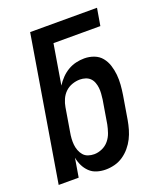

<svg xmlns="http://www.w3.org/2000/svg" viewBox="-138 -824 775 920"><g transform="rotate(-20 250.0 -363.5)"><path d="M242 8Q219 8 197.5 1.5Q176 -5 160.5 -20Q145 -35 135.5 -54.5Q126 -74 122 -96L106 0H4L126 -735H467L452 -647H213L179 -443Q191 -462 207 -478.5Q223 -495 242.5 -506.5Q262 -518 283.5 -523Q305 -528 326 -528Q352 -528 375.5 -519Q399 -510 414 -491.5Q429 -473 436.5 -449.5Q444 -426 446.5 -401Q449 -376 447 -350Q445 -324 441 -299L421 -179Q417 -156 410.5 -133.5Q404 -111 393.5 -90Q383 -69 367 -50Q351 -31 331 -17.5Q311 -4 288 2Q265 8 242 8ZM215 -80Q235 -80 255.5 -89Q276 -98 290 -115Q304 -132 311 -152.5Q318 -173 322 -193L342 -313Q344 -328 345 -342.5Q346 -357 344.5 -371Q343 -385 338 -398.5Q333 -412 323.5 -421.5Q314 -431 300 -435.5Q286 -440 272 -440Q252 -440 232 -433Q212 -426 197 -411.5Q182 -397 173.5 -377.5Q165 -358 162 -339L142 -219Q139 -203 138 -187Q137 -171 138.5 -156Q140 -141 145.5 -126.5Q151 -112 160.5 -101Q170 -90 184.5 -85Q199 -80 215 -80Z"/></g></svg>

Font: Iosevka SS04 Semibold
Style: Italic
Weight: 600
Italic angle: -9°
Monospace: yes
Designer: Belleve Invis
Foundry: Belleve Invis
Version: Version 19.0.0; ttfautohint (v1.8.4)